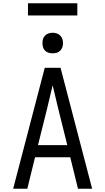

<svg xmlns="http://www.w3.org/2000/svg" viewBox="-20 -1147 640 1167"><path d="M60 0 188 -490 252 -735H348L412 -490L540 0H454L407 -191H193L146 0ZM211 -265H389L333 -490Q325 -525 316.5 -559.5Q308 -594 300 -628Q292 -594 283.5 -559.5Q275 -525 267 -490ZM300 -823Q287 -823 275 -826.5Q263 -830 254 -839Q245 -848 241.5 -860Q238 -872 238 -885Q238 -898 241.5 -910Q245 -922 254 -931Q263 -940 275 -944Q287 -948 300 -948Q313 -948 325 -944Q337 -940 346 -931Q355 -922 359 -910Q363 -898 363 -885Q363 -872 359 -860Q355 -848 346 -839Q337 -830 325 -826.5Q313 -823 300 -823ZM150 -1053V-1127H450V-1053Z"/></svg>

Font: Iosevka Mono
Style: Regular
Weight: 400
Designer: Belleve Invis
Foundry: Belleve Invis
Version: Version 11.1.1